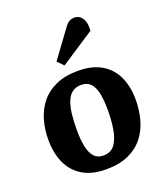

<svg xmlns="http://www.w3.org/2000/svg" viewBox="-147 -902 885 1019"><g transform="rotate(-20 295.5 -392.5)"><path d="M278 15Q198 15 145.5 -16.5Q93 -48 67 -105Q41 -162 41 -237Q41 -295 56 -347.5Q71 -400 103.5 -440.5Q136 -481 188 -504.5Q240 -528 314 -528Q392 -528 444.5 -497.5Q497 -467 523.5 -411Q550 -355 550 -278Q550 -221 535.5 -168Q521 -115 489 -74Q457 -33 405 -9Q353 15 278 15ZM287 -59Q332 -59 354 -90.5Q376 -122 384 -172Q392 -222 392 -279Q392 -329 385 -368Q378 -407 358.5 -429.5Q339 -452 303 -452Q275 -452 255 -438Q235 -424 223 -396Q211 -368 206 -327Q201 -286 201 -232Q201 -180 209 -141Q217 -102 236 -80.5Q255 -59 287 -59ZM337 -767Q348 -783 361 -791.5Q374 -800 391 -800Q420 -800 436.5 -775.5Q453 -751 449 -705L257 -579L224 -613Z"/></g></svg>

Font: Literata
Style: Bold Italic
Weight: 700
Italic angle: -2°
Designer: Latin by Veronika Burian and Jose Scaglione. Greek by Irene Vlachou. Cyrillic by Vera Evstafieva
Foundry: TypeTogether
Version: Version 3.103;gftools[0.9.29]